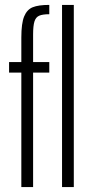

<svg xmlns="http://www.w3.org/2000/svg" viewBox="-20 -763 367 783"><path d="M67 -467H17V-510H67V-610Q67 -668 78.5 -696Q90 -724 113.5 -733.5Q137 -743 181 -743V-705Q154 -705 140 -699Q126 -693 120.5 -675.5Q115 -658 115 -622V-510H181V-467H115V0H67ZM233 0V-743H281V0Z"/></svg>

Font: Saira Ultra Condensed Light
Style: Regular
Weight: 300
Width: 1
Designer: Hector Gatti with collaboration of the Omnibus-Type team
Foundry: Omnibus-Type
Version: Version 1.001; ttfautohint (v1.8)